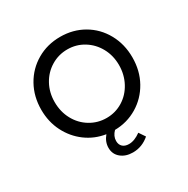

<svg xmlns="http://www.w3.org/2000/svg" viewBox="-160 -692 976 995"><g transform="rotate(-30 327.5 -194.0)"><path d="M520 -269Q520 -326 494.5 -372.5Q469 -419 425 -446Q381 -473 328 -473Q275 -473 230.5 -446Q186 -419 160.5 -372.5Q135 -326 135 -269Q135 -211 160.5 -164Q186 -117 230.5 -90Q275 -63 328 -63Q381 -63 425 -90Q469 -117 494.5 -164.5Q520 -212 520 -269ZM328 -548Q405 -548 467 -512Q529 -476 564.5 -412Q600 -348 600 -269Q600 -189 564.5 -125.5Q529 -62 468 -25.5Q407 11 334 12Q310 36 310 65Q310 87 323.5 99.5Q337 112 361 112Q394 112 431 85L456 122Q412 160 357 160Q314 160 286 137Q258 114 258 76Q258 40 284 9Q219 -1 167 -39.5Q115 -78 85 -137.5Q55 -197 55 -269Q55 -348 90.5 -411.5Q126 -475 188.5 -511.5Q251 -548 328 -548Z"/></g></svg>

Font: Evergrow Sans 
Style: Regular
Weight: 400
Foundry: 10Web
Version: Version 1.000